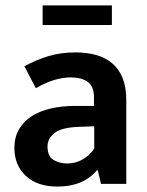

<svg xmlns="http://www.w3.org/2000/svg" viewBox="-20 -677 540 707"><path d="M70 -433Q114 -457 159 -470.5Q204 -484 258 -484Q300 -484 334 -474.5Q368 -465 393 -444Q418 -423 431.5 -389.5Q445 -356 445 -308V0H352L340 -50H337Q286 10 192 10Q117 10 75 -29.5Q33 -69 33 -132Q33 -172 50 -201Q67 -230 96.5 -249Q126 -268 167 -277.5Q208 -287 256 -287H326V-320Q326 -359 303 -375.5Q280 -392 241 -392Q213 -392 181.5 -383Q150 -374 112 -352ZM327 -212 273 -210Q207 -208 181 -187.5Q155 -167 155 -138Q155 -101 177 -88Q199 -75 228 -75Q257 -75 283.5 -89.5Q310 -104 327 -130ZM392 -657V-585H137V-657Z"/></svg>

Font: Mukta SemiBold
Style: Regular
Weight: 600
Designer: Girish Dalvi and Yashodeep Gholap
Foundry: Ek Type
Version: Version 2.538;PS 1.002;hotconv 16.6.51;makeotf.lib2.5.65220;